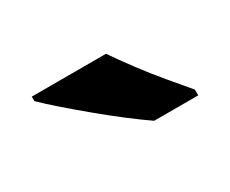

<svg xmlns="http://www.w3.org/2000/svg" viewBox="-43 -873 448 374"><g transform="rotate(-30 181.0 -686.0)"><path d="M207 -766Q222 -744 242.5 -716.5Q263 -689 284.5 -663.5Q306 -638 322 -619V-606H223Q204 -619 178.5 -638.5Q153 -658 126.5 -680Q100 -702 77 -722Q54 -742 40 -756V-766Z"/></g></svg>

Font: Noto Sans Sundanese
Style: Regular
Weight: 400
Designer: Monotype Design Team (Regular), Sérgio L. Martins (other weights)
Foundry: Monotype Imaging Inc.
Version: Version 2.003